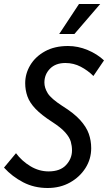

<svg xmlns="http://www.w3.org/2000/svg" viewBox="-24 -930 543 960"><path d="M-4 -92 56 -164Q85 -125 128 -99Q171 -73 219 -73Q277 -73 306.5 -105Q336 -137 336 -178Q336 -200 330 -221.5Q324 -243 302.5 -267.5Q281 -292 236 -321Q183 -355 153.5 -386Q124 -417 113 -448.5Q102 -480 102 -514Q102 -562 127.5 -604.5Q153 -647 201 -673.5Q249 -700 316 -700Q366 -700 414 -680Q462 -660 496 -628L443 -550Q415 -578 379.5 -596.5Q344 -615 303 -615Q254 -615 226 -586.5Q198 -558 198 -517Q198 -491 214.5 -464Q231 -437 288 -400Q346 -364 377 -329.5Q408 -295 420 -261Q432 -227 432 -189Q432 -135 403.5 -90Q375 -45 326 -17.5Q277 10 214 10Q147 10 92 -18.5Q37 -47 -4 -92ZM272 -760 371 -910H477L348 -760Z"/></svg>

Font: Radio Canada Condensed
Style: Italic
Weight: 400
Width: 3
Italic angle: -12°
Designer: Charles Daoud, Etienne Aubert Bonn, Alexandre Saumier Demers, Jacques Le Bailly
Foundry: Radio-Canada
Version: Version 2.104; ttfautohint (v1.8.4.7-5d5b);gftools[0.9.28.de